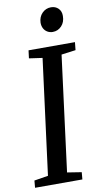

<svg xmlns="http://www.w3.org/2000/svg" viewBox="-103 -999 560 1045"><g transform="rotate(-10 177.0 -476.0)"><path d="M2.5 0 6 -39.5 83 -52 165.5 -689 92 -699.5 97.5 -743H354L349.5 -699.5L270.5 -689L188.5 -52L267.5 -39.5L264 0ZM245 -818.5Q229 -818.5 215.8 -826.2Q202.5 -834 195.2 -847.8Q188 -861.5 188 -879.5Q189 -911.5 209.2 -932Q229.5 -952.5 258 -952.5Q282.5 -952.5 298.5 -936.8Q314.5 -921 314 -895Q314 -861 294 -839.8Q274 -818.5 245 -818.5Z"/></g></svg>

Font: Merriweather 20pt
Style: Italic
Weight: 400
Italic angle: -7.8°
Version: Version 2.101